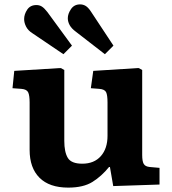

<svg xmlns="http://www.w3.org/2000/svg" viewBox="-20 -841 783 875"><path d="M291 14Q205 14 160 -31Q115 -76 115 -158V-374Q115 -406 108.5 -420Q102 -434 78 -436L37 -439L45 -518L257 -531L273 -522V-199Q273 -148 289 -121.5Q305 -95 355 -95Q409 -95 439.5 -129.5Q470 -164 470 -222V-374Q470 -408 463.5 -421Q457 -434 433 -436L394 -439L405 -518L612 -531L628 -522V-135Q628 -106 635 -94Q642 -82 662 -80L707 -76V0L496 7L481 -80H477Q443 -38 401.5 -12Q360 14 291 14ZM458 -594 325 -697Q306 -711 297.5 -726.5Q289 -742 289 -758Q289 -778 303.5 -799.5Q318 -821 345 -821Q359 -821 370.5 -814Q382 -807 394 -789L497 -633ZM269 -594 127 -690Q108 -702 99 -719.5Q90 -737 90 -754Q90 -776 104 -797Q118 -818 146 -818Q160 -818 171 -811Q182 -804 196 -786L308 -633Z"/></svg>

Font: Literata 7pt
Style: Bold
Weight: 700
Designer: Latin by Veronika Burian and Jose Scaglione. Greek by Irene Vlachou. Cyrillic by Vera Evstafieva.
Foundry: TypeTogether
Version: Version 3.002